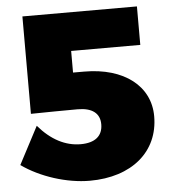

<svg xmlns="http://www.w3.org/2000/svg" viewBox="-51 -749 720 805"><g transform="rotate(-5 308.5 -346.5)"><path d="M264 -449V-540H555V-702H73V-292C115 -293 236 -294 270 -294C331 -294 363 -269 363 -223C363 -174 331 -147 270 -147C206 -147 146 -178 93 -240L10 -82C87 -27 198 9 295 9C472 9 587 -88 587 -237C587 -364 479 -449 311 -449Z"/></g></svg>

Font: Montserrat ExtraBold
Style: Regular
Weight: 800
Designer: Julieta Ulanovsky
Foundry: Julieta Ulanovsky
Version: Version 4.000